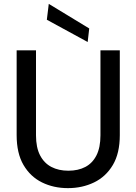

<svg xmlns="http://www.w3.org/2000/svg" viewBox="-20 -960 705 992"><path d="M331 12Q257 12 197 -17.5Q137 -47 101.5 -107.5Q66 -168 66 -262V-700H166V-261Q166 -198 187 -157.5Q208 -117 245.5 -97.5Q283 -78 333 -78Q384 -78 421 -97.5Q458 -117 478.5 -157.5Q499 -198 499 -261V-700H599V-262Q599 -168 563 -107.5Q527 -47 466 -17.5Q405 12 331 12ZM433 -743 222 -858 232 -940 441 -813Z"/></svg>

Font: DM Sans 16pt Medium
Style: Regular
Weight: 500
Version: Version 4.004;gftools[0.9.30]